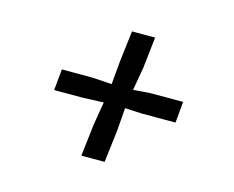

<svg xmlns="http://www.w3.org/2000/svg" viewBox="-73 -657 815 670"><g transform="rotate(15 334.5 -322.0)"><path d="M282.5 -204.5 296.5 -288.5 221.5 -285.5H118L125.5 -362H233.5L306.5 -357.5L314 -441.5L327.5 -553.5H411L398.5 -441.5L384 -357.5L445 -362H563.5L556.5 -285.5H433.5L373.5 -288.5L367 -204.5L353 -89H269Z"/></g></svg>

Font: Merriweather Medium
Style: Italic
Weight: 500
Italic angle: -7.8°
Version: Version 2.101